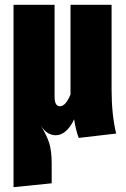

<svg xmlns="http://www.w3.org/2000/svg" viewBox="-20 -553 522 795"><path d="M306 18Q294 -13 287 -59Q272 -27 252.5 -10Q233 7 211 7Q194 7 178.5 -2Q163 -11 148 -34Q172 4 183 37Q194 70 194 124V206L36 222V-533H206V-153Q206 -113 228 -113Q252 -113 272 -162V-533H442V-183Q442 -78 461 0Z"/></svg>

Font: Fira Sans Compressed ExtraBold
Style: Regular
Weight: 800
Width: 1
Designer: bBox Type GmbH & Carrois Corporate GbR & Edenspiekermann AG
Foundry: bBox Type GmbH & Carrois Corporate GbR & Edenspiekermann AG
Version: Version 4.301